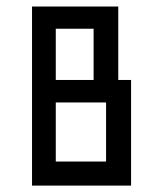

<svg xmlns="http://www.w3.org/2000/svg" viewBox="-20 -580 510 600"><path d="M154.3 -490.2V-330.1H272.5V-490.2ZM80.1 0V-559.6H349.6V-330.1H389.6V0ZM154.3 -75.2H311.5V-259.8H154.3Z"/></svg>

Font: Geo
Style: Regular
Weight: 500
Version: Version 001.2